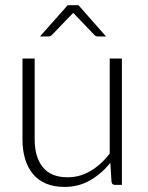

<svg xmlns="http://www.w3.org/2000/svg" viewBox="-20 -728 581 756"><path d="M116.5 -497.5V-179.5Q116.5 -109.5 148.5 -69.8Q180.5 -30 246 -30Q294.5 -30 336.5 -54.8Q378.5 -79.5 412 -123.5V-497.5H460V0H433.5Q419.5 0 419 -13L414.5 -87Q380 -44 334.8 -18Q289.5 8 234 8Q192.5 8 161.5 -5Q130.5 -18 110 -42.5Q89.5 -67 79 -101.5Q68.5 -136 68.5 -179.5V-497.5ZM397.5 -584.5H365Q357 -584.5 351.5 -590.5L273.5 -672Q270.5 -674 268 -677.5Q267 -675.5 265.5 -674.2Q264 -673 263 -672L184.5 -590.5Q182 -588 178.5 -586.2Q175 -584.5 171 -584.5H137.5L246.5 -707.5H289Z"/></svg>

Font: Lato TR Light
Style: Regular
Weight: 300
Designer: Lukasz Dziedzic
Foundry: Lukasz Dziedzic
Version: Version 1.104 2013